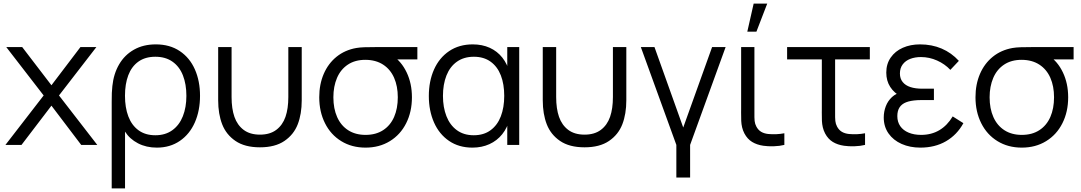

<svg xmlns="http://www.w3.org/2000/svg" viewBox="-20 -800 5970 1060"><path d="M221 -273 14.7 -540H102.7L264 -329.3L424 -540H512L305.7 -273L517 0H428.3L264 -216.7L98.7 0H10Z M600.3 -324.7Q607.3 -392.5 637.6 -444.5Q667.8 -496.5 719.6 -525.8Q771.3 -555 840 -555Q917.3 -555 972.4 -518.1Q1027.5 -481.2 1055.9 -416.9Q1084.3 -352.7 1084.3 -271.3Q1084.3 -189.3 1055.8 -124.3Q1027.2 -59.3 973.1 -22.2Q919 15 845.7 15Q787.7 15 741.8 -8.8Q695.8 -32.7 670.3 -73.3V240H596.7V-237.3Q596.7 -266.2 597.4 -287Q598.2 -307.8 600.3 -324.7ZM1009 -271Q1009 -334.8 990 -383.5Q971 -432.2 932.5 -459.4Q894 -486.7 837.7 -486.7Q781.7 -486.7 744.1 -459.8Q706.5 -432.8 688.2 -384.4Q670 -336 670 -271.3Q670 -206.3 688.5 -157.4Q707 -108.5 744.6 -80.9Q782.2 -53.3 837.7 -53.3Q893 -53.3 931.5 -81.2Q970 -109 989.5 -158.2Q1009 -207.3 1009 -271Z M1184.5 -540H1258.5V-264.3Q1258.5 -200 1274.3 -154.7Q1290.2 -109.3 1325.1 -83Q1360 -56.7 1415.2 -56.7Q1470.3 -56.7 1505.2 -83Q1540.2 -109.3 1556 -154.7Q1571.8 -200 1571.8 -264.3V-540H1645.8V-246.3Q1645.8 -170.8 1623.8 -113.8Q1601.7 -56.8 1550.2 -21.8Q1498.8 13.3 1415.2 13.3Q1331.5 13.3 1280.1 -21.8Q1228.7 -56.8 1206.6 -113.8Q1184.5 -170.8 1184.5 -246.3Z M1742.5 -263Q1742.5 -334.5 1767.3 -392.1Q1792.2 -449.7 1838.2 -486.8Q1884.2 -523.8 1946.8 -535Q1965.8 -538.3 1991.7 -539.2Q2017.5 -540 2051.5 -540H2284.2V-472H2122.2L2146.5 -493.3Q2196 -461.2 2225.1 -400.2Q2254.2 -339.2 2254.2 -263Q2254.2 -182.8 2222.4 -119.7Q2190.7 -56.5 2132.5 -20.8Q2074.3 15 1998.2 15Q1922 15 1863.9 -20.8Q1805.8 -56.5 1774.2 -119.8Q1742.5 -183 1742.5 -263ZM2176.2 -263Q2176.2 -324 2155.8 -370.5Q2135.3 -417 2095.2 -443.2Q2055 -469.3 1998.2 -469.7Q1940.5 -470 1900.5 -443.3Q1860.5 -416.7 1840.5 -369.7Q1820.5 -322.7 1820.5 -263Q1820.5 -200.3 1841.4 -153.5Q1862.3 -106.7 1902.3 -81Q1942.3 -55.3 1998.2 -55.3Q2055.2 -55.3 2095.2 -81.4Q2135.3 -107.5 2155.8 -154.3Q2176.2 -201.2 2176.2 -263Z M2347.5 -270Q2347.5 -351.7 2376.2 -416.3Q2405 -481 2459.9 -518Q2514.8 -555 2590.2 -555Q2642 -555 2683.7 -536.2Q2725.3 -517.3 2753.4 -481.8Q2781.5 -446.2 2793.8 -397.3L2780.5 -371V-540H2846.5V0H2780.5V-170.7L2793.8 -144.3Q2781.5 -95 2752.8 -59.1Q2724 -23.2 2681.8 -4.1Q2639.7 15 2588.2 15Q2513.5 15 2459.1 -22.1Q2404.7 -59.2 2376.1 -123.9Q2347.5 -188.7 2347.5 -270ZM2763.8 -270.7Q2763.8 -335.2 2745.1 -383.7Q2726.3 -432.2 2688.7 -459.4Q2651 -486.7 2596.2 -486.7Q2541 -486.7 2502.6 -459.4Q2464.2 -432.2 2444.8 -383.2Q2425.5 -334.3 2425.5 -270.3Q2425.5 -207.8 2444.6 -158.8Q2463.7 -109.7 2501.9 -81.5Q2540.2 -53.3 2595.5 -53.3Q2650.7 -53.3 2688.4 -81.1Q2726.2 -108.8 2745 -157.8Q2763.8 -206.8 2763.8 -270.7Z M2976.5 -540H3050.5V-264.3Q3050.5 -200 3066.3 -154.7Q3082.2 -109.3 3117.1 -83Q3152 -56.7 3207.2 -56.7Q3262.3 -56.7 3297.2 -83Q3332.2 -109.3 3348 -154.7Q3363.8 -200 3363.8 -264.3V-540H3437.8V-246.3Q3437.8 -170.8 3415.8 -113.8Q3393.7 -56.8 3342.2 -21.8Q3290.8 13.3 3207.2 13.3Q3123.5 13.3 3072.1 -21.8Q3020.7 -56.8 2998.6 -113.8Q2976.5 -170.8 2976.5 -246.3Z M3714 0 3518 -540H3593.3L3752 -96L3911.3 -540H3986L3790 0V180H3714Z M4089.7 -63.3Q4081 -80 4077 -97.4Q4073 -114.8 4072.2 -132.3Q4071.3 -149.8 4071.5 -180Q4071.7 -185.8 4071.7 -195.7V-540H4145V-198.3V-179.2Q4144.5 -148.5 4146.2 -132Q4148 -115.5 4156 -100.7Q4166.3 -81.8 4182.3 -72.3Q4198.3 -62.8 4221 -60.3Q4266.7 -56 4310.3 -64.3V0Q4284.5 6.5 4252 7.5Q4219.5 8.5 4194.3 4.7Q4158.3 -0.5 4132.2 -16.5Q4106 -32.5 4089.7 -63.3ZM4105.7 -625H4156L4215.7 -780H4140.8Z M4535.2 -63.3Q4526.5 -80 4522.5 -97.4Q4518.5 -114.8 4517.7 -132.3Q4516.8 -149.8 4517 -180Q4517.2 -185.8 4517.2 -195.7V-472H4325.5V-540H4782.2V-472H4590.5V-198.3V-179.2Q4590 -148.5 4591.8 -132Q4593.5 -115.5 4601.5 -100.7Q4611.8 -81.8 4627.8 -72.3Q4643.8 -62.8 4666.5 -60.3Q4712.2 -56 4755.8 -64.3V0Q4730 6.5 4697.5 7.5Q4665 8.5 4639.8 4.7Q4603.8 -0.5 4577.7 -16.5Q4551.5 -32.5 4535.2 -63.3Z M5298.7 -120 5239.7 -157.3Q5209.8 -107.2 5165.9 -81.2Q5122 -55.3 5065.3 -55.3Q5025.8 -55.3 4996.2 -67.8Q4966.5 -80.2 4950.2 -103.5Q4934 -126.8 4934 -158.7Q4934 -188.5 4946.2 -207.1Q4958.3 -225.7 4982.2 -235.2Q5006.2 -244.8 5045.7 -247Q5061.8 -247.7 5072 -247.7H5136V-310.3H5072.7Q5033.5 -310.3 5006.2 -319.3Q4978.8 -328.3 4963.6 -347.1Q4948.3 -365.8 4948.3 -394.3Q4948.3 -424.2 4963.8 -444.6Q4979.2 -465 5005.4 -475Q5031.7 -485 5064.3 -485Q5110.8 -485 5153.6 -465.8Q5196.3 -446.7 5226.7 -414.3L5273.7 -464Q5232.8 -508.7 5178.7 -531.8Q5124.5 -555 5059 -555Q5006.5 -555 4964.2 -536.3Q4922 -517.7 4897.5 -482.3Q4873 -447 4873 -399.3Q4873 -353.8 4894.8 -320.1Q4916.5 -286.3 4957.7 -264.3L4962 -292Q4928 -285.7 4904.9 -264.5Q4881.8 -243.3 4870.4 -213.5Q4859 -183.7 4859 -151.3Q4859 -101 4885.4 -63.3Q4911.8 -25.7 4957.8 -5.3Q5003.8 15 5061 15Q5141.7 15 5202.6 -20.2Q5263.5 -55.5 5298.7 -120Z M5365.5 -263Q5365.5 -334.5 5390.3 -392.1Q5415.2 -449.7 5461.2 -486.8Q5507.2 -523.8 5569.8 -535Q5588.8 -538.3 5614.7 -539.2Q5640.5 -540 5674.5 -540H5907.2V-472H5745.2L5769.5 -493.3Q5819 -461.2 5848.1 -400.2Q5877.2 -339.2 5877.2 -263Q5877.2 -182.8 5845.4 -119.7Q5813.7 -56.5 5755.5 -20.8Q5697.3 15 5621.2 15Q5545 15 5486.9 -20.8Q5428.8 -56.5 5397.2 -119.8Q5365.5 -183 5365.5 -263ZM5799.2 -263Q5799.2 -324 5778.8 -370.5Q5758.3 -417 5718.2 -443.2Q5678 -469.3 5621.2 -469.7Q5563.5 -470 5523.5 -443.3Q5483.5 -416.7 5463.5 -369.7Q5443.5 -322.7 5443.5 -263Q5443.5 -200.3 5464.4 -153.5Q5485.3 -106.7 5525.3 -81Q5565.3 -55.3 5621.2 -55.3Q5678.2 -55.3 5718.2 -81.4Q5758.3 -107.5 5778.8 -154.3Q5799.2 -201.2 5799.2 -263Z"/></svg>

Font: Tap Sans
Style: Regular
Weight: 400
Designer: Tap Payments
Foundry: Tap Payments
Version: Version 1.001;Glyphs 3.1.2 (3151)